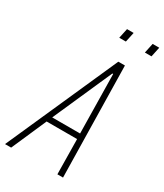

<svg xmlns="http://www.w3.org/2000/svg" viewBox="-234 -947 884 1032"><g transform="rotate(30 207.5 -431.5)"><path d="M-22 0 284 -688H325L338 0H303L300 -217H111L16 0ZM126 -251H299L293 -617H288ZM383 -802 396 -863H437L424 -802ZM224 -802 237 -863H278L265 -802Z"/></g></svg>

Font: Saira Condensed Thin
Style: Italic
Weight: 250
Width: 3
Italic angle: -12°
Designer: Hector Gatti with collaboration of the Omnibus-Type team
Foundry: Omnibus-Type
Version: Version 1.101